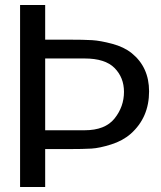

<svg xmlns="http://www.w3.org/2000/svg" viewBox="-20 -745 640 765"><path d="M160 0H60V-725H160V-587H251Q314 -587 347 -585Q380 -583 427 -570.5Q474 -558 505 -533Q574 -477 574 -381Q574 -277 501 -212Q469 -184 423 -169.5Q377 -155 344.5 -153Q312 -151 252 -151H160ZM160 -512V-226H317Q399 -226 436.5 -273Q474 -320 474 -379Q474 -436 436.5 -474Q399 -512 317 -512Z"/></svg>

Font: Edlo
Style: Regular
Weight: 400
Monospace: yes
Version: Version 0.01